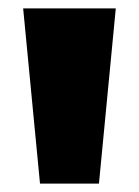

<svg xmlns="http://www.w3.org/2000/svg" viewBox="-20 -828 330 456"><path d="M75 -392 35 -808H255L215 -392Z"/></svg>

Font: Encode Sans Expanded Black
Style: Regular
Weight: 900
Width: 7
Designer: Multiple Designers
Foundry: Impallari Type
Version: Version 3.000; ttfautohint (v1.8.3) -l 8 -r 50 -G 200 -x 14 